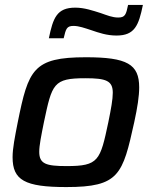

<svg xmlns="http://www.w3.org/2000/svg" viewBox="-20 -750 616 778"><path d="M178 -595H238C247 -633 250 -645 278 -645C300 -645 324 -636 349 -628C381 -617 413 -606 452 -606C526 -606 542 -647 559 -730H499C491 -691 487 -679 459 -679C435 -679 414 -688 388 -697C356 -707 322 -719 285 -719C210 -719 195 -677 178 -595ZM249 8C463 8 477 -42 524 -255C537 -315 544 -360 544 -396C544 -490 495 -518 328 -518C114 -518 95 -468 52 -255C40 -194 31 -149 31 -113C31 -20 80 8 249 8ZM250 -77C166 -77 139 -86 139 -135C139 -161 147 -200 158 -255C191 -411 196 -433 326 -433C410 -433 437 -423 437 -374C437 -347 430 -309 419 -255C386 -99 380 -77 250 -77Z"/></svg>

Font: Saira UNSAM Medium Italic
Style: Regular
Weight: 500
Italic angle: -12°
Designer: Hector Gatti with collaboration of the Omnibus-Type team
Foundry: Omnibus-Type
Version: Version 0.072;PS 000.072;hotconv 1.0.88;makeotf.lib2.5.64775